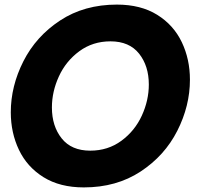

<svg xmlns="http://www.w3.org/2000/svg" viewBox="-20 -799 874 836"><path d="M27 -310Q27 -424 82 -532.5Q137 -641 242 -710Q347 -779 489 -779Q593 -779 664.5 -734.5Q736 -690 771.5 -615.5Q807 -541 807 -452Q807 -338 752 -229.5Q697 -121 592 -52Q487 17 345 17Q241 17 169.5 -27.5Q98 -72 62.5 -146.5Q27 -221 27 -310ZM628 -431Q628 -512 585.5 -565.5Q543 -619 461 -619Q384 -619 325.5 -576Q267 -533 236.5 -466.5Q206 -400 206 -331Q206 -250 248.5 -196.5Q291 -143 373 -143Q450 -143 508.5 -186Q567 -229 597.5 -295.5Q628 -362 628 -431Z"/></svg>

Font: Open Sauce Sans Black Italic
Style: Regular
Weight: 900
Italic angle: -10°
Designer: Alfredo Marco Pradil
Foundry: Creative Sauce Fz LLC
Version: Version 1.477